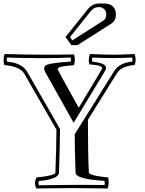

<svg xmlns="http://www.w3.org/2000/svg" viewBox="-30 -1043 818 1085"><path d="M472.2 -68.8Q473.1 -50.8 581.1 -40Q587.9 -11.2 579.1 22Q444.8 20 377 20Q310.1 20 175.8 22Q160.2 -6.8 175.8 -40Q282.2 -50.8 283.2 -67.9Q288.1 -203.1 289.1 -310.1L106.9 -627Q83 -667 -5.9 -675.8Q-9.8 -690.9 -9.8 -705.1Q-9.8 -720.2 -3.9 -737.8Q99.1 -733.9 238.8 -733.9Q339.8 -733.9 388.2 -735.8Q393.1 -719.2 393.1 -707Q393.1 -692.9 388.2 -674.8Q335.9 -670.9 315.9 -666Q295.9 -661.1 295.9 -650.9Q295.9 -647.9 415 -434.1Q547.9 -654.8 547.9 -657.2Q547.9 -662.1 542 -666Q536.1 -669.9 526.1 -672.4Q516.1 -674.8 507.6 -675.8Q499 -676.8 488 -678Q477.1 -679.2 475.1 -679.2Q466.8 -705.1 478 -737.8Q567.9 -733.9 611.8 -733.9Q652.8 -733.9 731 -737.8Q742.2 -704.1 731 -675.8Q655.8 -668.9 631.8 -630.9L466.8 -366.2Q466.8 -168 472.2 -68.8ZM303.2 -66.9Q301.8 -30.8 189.9 -20Q185.1 -7.8 189.9 3.9Q405.8 0 560.1 2.9Q564 -6.8 560.1 -21Q397.9 -30.8 397 -66.9Q392.1 -207 392.1 -284.2L615.2 -641.1Q644 -688 716.8 -694.8Q721.2 -703.1 716.8 -717.8Q662.1 -714.8 606 -714.8Q555.2 -714.8 492.2 -717.8Q487.8 -710 492.2 -694.8Q564 -687 568.8 -663.1Q570.8 -653.8 563 -641.1L386.2 -349.1L226.1 -634.8Q209 -667 236.6 -677.5Q264.2 -688 369.1 -694.8Q373 -709 369.1 -717.8Q225.1 -710.9 9.8 -717.8Q5.9 -709 9.8 -694.8Q96.2 -687 125 -634.8L309.1 -314Q308.1 -199.2 303.2 -66.9ZM482.9 -980 365.2 -833 378.9 -814.9 552.2 -925.3Q570.3 -936 570.3 -960.9Q570.3 -980 558.6 -991.5Q546.9 -1002.9 528.3 -1002.9Q501 -1002.9 482.9 -980ZM340.3 -834 467.3 -992.2Q492.2 -1022.9 528.3 -1022.9H563Q591.3 -1022.9 608.2 -1006.1Q625 -989.3 625 -960.9Q625 -926.3 600.1 -910.2L408.2 -788.1H373Z"/></svg>

Font: Jacques Francois Shadow
Style: Regular
Weight: 400
Designer: Alexei Vanyashin, Nikita Kanarev (i@xarsok.ru)
Foundry: Cyreal (www.cyreal.org)
Version: Version 1.003